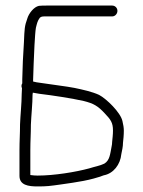

<svg xmlns="http://www.w3.org/2000/svg" viewBox="-20 -678 514 690"><path d="M383 -168C383 -162.7 382.3 -157 381 -151C375.7 -124.3 374.6 -101.8 355 -90C339.5 -82.2 319.1 -79 301 -73C252.3 -59.7 174.5 -47 115 -47C107 -47 98.3 -47.7 89 -49V-138C89 -172.6 91 -194.5 91 -230C92.3 -262.7 97 -305.9 97 -338L98 -345C104.7 -343.7 112.3 -342.3 121 -341C169.6 -335.2 239 -324.5 281 -315C316 -306.2 331.8 -297.5 357 -270C378.1 -247.9 386 -236.8 386 -209C386 -194 384.3 -181.2 383 -168ZM52 -231C52 -195.9 50 -172.8 50 -138V-46C50 -12.6 81.7 -8 115 -8C148.8 -8 158.7 -9.5 198 -15C258.3 -23.6 304.5 -29.8 353 -48C387.6 -54.3 412.6 -86.8 416 -124C418.7 -137.3 422 -151.1 422 -165L424 -185C424.7 -193 425 -201 425 -209C425 -218.3 423.3 -229.7 420 -243C413.3 -274 362.2 -323.3 336 -337C310.4 -348.7 277.8 -355.7 248 -362C223.7 -367.1 152.9 -375.7 127 -380C115.7 -381.3 106.3 -383 99 -385V-391C99.7 -407.7 100.3 -427.3 101 -450C101.8 -474.4 105.4 -558.4 109 -578C112.9 -593.5 114.5 -602.7 123 -614C128.4 -619.4 134.3 -619 146 -619H383C393.6 -619 402 -628.4 402 -639C402 -649.6 393.6 -658 383 -658H146C135.3 -658 126.7 -657.7 120 -657C101.5 -653.3 83.2 -629.3 78 -611C68.1 -583.8 68.1 -574.3 66 -526C62.2 -469.2 61.6 -448.4 60 -393V-378C58.7 -376.7 58 -375.3 58 -374C56.7 -370 57 -365.7 59 -361L58 -340C58 -308.1 53.2 -263.8 52 -231Z"/></svg>

Font: Just Breathe
Style: Regular
Weight: 400
Foundry: Cannot Into Space Fonts
Version: Version 0.72